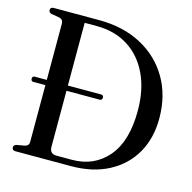

<svg xmlns="http://www.w3.org/2000/svg" viewBox="-103 -803 904 906"><g transform="rotate(15 349.0 -350.0)"><path d="M33.5 -14.5Q33.5 -26 46.5 -30L86 -37Q106 -41.5 106 -60.5V-338H47.5Q35.5 -338 35.5 -351Q35.5 -363.5 47.5 -363.5H106V-638.5Q106 -658.5 86 -663.5L46.5 -670Q33.5 -674 33.5 -686Q33.5 -700 50.5 -700H271.5Q389.5 -700 478.2 -652.8Q567 -605.5 616.5 -521Q666 -436.5 666 -325Q666 -227.5 624 -154.5Q582 -81.5 504.5 -40.8Q427 0 320.5 0H50.5Q33.5 0 33.5 -14.5ZM317.5 -30Q426.5 -30 492.5 -107.5Q558.5 -185 558.5 -333.5Q558.5 -435.5 523 -511Q487.5 -586.5 422.2 -628.2Q357 -670 267.5 -670H209V-363.5H371.5Q383.5 -363.5 383.5 -351Q383.5 -338 371.5 -338H209V-64.5Q209 -30 243 -30Z"/></g></svg>

Font: Fraunces 144pt S050
Style: Regular
Weight: 400
Version: Version 1.000; ttfautohint (v1.8.3)